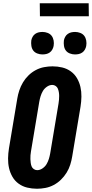

<svg xmlns="http://www.w3.org/2000/svg" viewBox="-20 -1150 565 1178"><path d="M207 8Q176 8 147 1Q118 -6 94.5 -23Q71 -40 56.5 -65Q42 -90 35.5 -118.5Q29 -147 29.5 -178Q30 -209 35 -240L86 -545Q90 -570 98.5 -595.5Q107 -621 121 -644.5Q135 -668 155 -687.5Q175 -707 199.5 -720Q224 -733 250.5 -738Q277 -743 302 -743Q333 -743 362 -736Q391 -729 414.5 -712Q438 -695 452.5 -670Q467 -645 473.5 -616.5Q480 -588 479.5 -557Q479 -526 474 -495L423 -190Q419 -165 411 -139.5Q403 -114 388.5 -90.5Q374 -67 354 -47.5Q334 -28 309.5 -15Q285 -2 258.5 3Q232 8 207 8ZM208 -106Q225 -106 241 -117Q257 -128 266 -143.5Q275 -159 280 -175.5Q285 -192 288 -209L339 -514Q341 -526 342 -538Q343 -550 343 -561.5Q343 -573 341 -584.5Q339 -596 335 -606Q331 -616 321.5 -622.5Q312 -629 301 -629Q284 -629 268 -618Q252 -607 243 -591.5Q234 -576 229 -559.5Q224 -543 221 -526L170 -221Q168 -209 167 -197Q166 -185 166.5 -173.5Q167 -162 168.5 -150.5Q170 -139 174 -129Q178 -119 187.5 -112.5Q197 -106 208 -106ZM440 -816Q424 -816 408.5 -822Q393 -828 384 -840Q375 -852 372.5 -868.5Q370 -885 372 -902Q374 -913 380 -924Q386 -935 396 -942Q406 -949 417.5 -951.5Q429 -954 441 -954Q457 -954 472.5 -948Q488 -942 497 -930Q506 -918 509 -901.5Q512 -885 509 -868Q507 -857 501 -846Q495 -835 485 -828Q475 -821 463.5 -818.5Q452 -816 440 -816ZM240 -816Q224 -816 208.5 -822Q193 -828 184 -840Q175 -852 172.5 -868.5Q170 -885 172 -902Q174 -913 180 -924Q186 -935 196 -942Q206 -949 217.5 -951.5Q229 -954 241 -954Q257 -954 272.5 -948Q288 -942 297 -930Q306 -918 309 -901.5Q312 -885 309 -868Q307 -857 301 -846Q295 -835 285 -828Q275 -821 263.5 -818.5Q252 -816 240 -816ZM525 -1050H225L224 -1130H524Z"/></svg>

Font: Iosevka Curly Slab Heavy
Style: Italic
Weight: 900
Italic angle: -9°
Monospace: yes
Designer: Belleve Invis
Foundry: Belleve Invis
Version: Version 22.1.2; ttfautohint (v1.8.4)